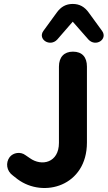

<svg xmlns="http://www.w3.org/2000/svg" viewBox="-20 -938 546 974"><path d="M46 -47 69 -29C201 69 421 6 421 -215V-600C421 -648 397 -676 350 -676C305 -676 279 -648 279 -600V-213C279 -113 192 -92 131 -136L109 -151C84 -170 47 -164 29 -141C8 -113 12 -71 46 -47ZM270 -737 349 -828 429 -737C466 -698 528 -739 498 -781L431 -873C409 -904 383 -918 349 -918C315 -918 289 -904 267 -873L200 -781C170 -739 233 -698 270 -737Z"/></svg>

Font: SN Pro
Style: Bold
Weight: 700
Designer: Tobias Whetton
Foundry: Supernotes
Version: Version 1.003;Glyphs 3.3 (3324)